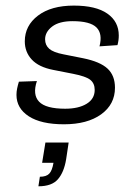

<svg xmlns="http://www.w3.org/2000/svg" viewBox="-20 -427 471 676"><path d="M205.1 10.6Q124.8 10.6 81.4 -17.5Q38 -45.7 38 -93Q38 -104.3 40.3 -115.3Q42.5 -126.2 46.5 -139.4L109.9 -141.6Q94 -93.8 117.6 -69Q141.2 -44.2 209.5 -44.2Q256.5 -44.2 285 -61.6Q313.4 -78.9 313.4 -110.4Q313.4 -133.5 297.9 -145.9Q282.5 -158.3 237.5 -167.1L167.3 -180.9Q116.4 -190.8 91.9 -217.3Q67.3 -243.8 67.3 -281.4Q67.3 -336.8 113.8 -372.1Q160.2 -407.3 239.9 -407.3Q317.8 -407.3 358 -379.1Q398.2 -351 398.2 -302.1Q398.2 -293.3 397.1 -285.3Q396 -277.2 393.6 -268.1L330.3 -263.8Q341.8 -308.2 319.7 -330.3Q297.5 -352.5 235.4 -352.5Q188.4 -352.5 163.6 -333.5Q138.8 -314.4 138.8 -288.6Q138.8 -268 153.4 -255.2Q168.1 -242.5 203.5 -235.7L273 -221.9Q332.7 -209.7 358.8 -185.3Q384.8 -161 384.8 -118.1Q384.8 -59.7 336.2 -24.5Q287.6 10.6 205.1 10.6ZM115.2 228.9 120.4 195.3Q142.9 195.3 153.3 184.5Q163.7 173.8 168.3 146.3H128.3L139.9 74.9H221.7L212.9 133.6Q205.5 179.2 184 204Q162.6 228.9 115.2 228.9Z"/></svg>

Font: Rokkitt SemiBold
Style: Italic
Weight: 600
Italic angle: -9°
Designer: Vernon Adams
Foundry: Vernon Adams
Version: Version 3.103